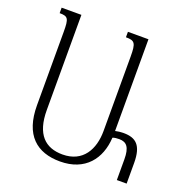

<svg xmlns="http://www.w3.org/2000/svg" viewBox="-129 -831 921 958"><g transform="rotate(20 331.0 -352.0)"><path d="M389 -714V-685C436 -685 444 -675 444 -603V-207C444 -111 400 -27 291 -27C199 -27 142 -80 142 -209V-714H37V-685C82 -685 88 -675 88 -604V-215C88 -56 168 10 291 10C425 10 491 -78 497 -191C507 -195 519 -196 532 -196C571 -196 590 -174 590 -110V0H642V-109C642 -204 607 -232 542 -232C525 -232 511 -230 498 -227V-714Z"/></g></svg>

Font: Noto Serif Armenian Condensed Light
Style: Regular
Weight: 300
Width: 3
Designer: Monotype Design Team
Foundry: Monotype Imaging Inc.
Version: Version 2.008